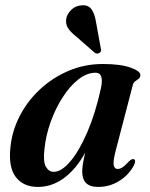

<svg xmlns="http://www.w3.org/2000/svg" viewBox="-20 -708 577 738"><path d="M425.5 -132Q414 -88.5 417 -73.5Q420 -58.5 432 -58.5Q441 -58.5 451 -65Q461 -71.5 476 -88Q487.5 -99 494.5 -96Q504.5 -91.5 494 -71Q473.5 -34 437.2 -11.8Q401 10.5 357.5 10.5Q325 10.5 310.5 -4.8Q296 -20 296 -48.5Q296 -73.5 307.5 -121.5Q273 -58.5 226.5 -24Q180 10.5 125.5 10.5Q70.5 10.5 41.2 -26.8Q12 -64 20 -140.5Q25.5 -202 54.5 -259.5Q83.5 -317 131.5 -362.5Q179.5 -408 241.8 -435Q304 -462 375.5 -462Q443.5 -462 482.2 -448Q521 -434 519.5 -418.5Q519 -409.5 512.8 -405Q506.5 -400.5 499.8 -395.8Q493 -391 490.5 -381.5ZM151 -136Q145 -87.5 156.2 -67.5Q167.5 -47.5 186.5 -47.5Q216.5 -47.5 250.5 -87.8Q284.5 -128 315.8 -200.5Q347 -273 368 -369Q380.5 -428.5 347.5 -428.5Q314 -428.5 281 -402.5Q248 -376.5 220.5 -333.5Q193 -290.5 174.5 -238.8Q156 -187 151 -136ZM348.5 -626 367.5 -522Q369 -517.5 368.5 -513.2Q368 -509 363.5 -505.5Q355 -499 345 -504.5L269.5 -570.5Q251 -585 241 -600.8Q231 -616.5 235 -638Q238.5 -655 254.2 -670.5Q270 -686 294.5 -687.5Q319 -689.5 331.2 -673Q343.5 -656.5 348.5 -626Z"/></svg>

Font: Fraunces 72pt SemiBold
Style: Italic
Weight: 600
Italic angle: -16°
Version: Version 1.000;[b76b70a41]